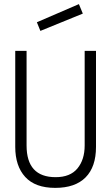

<svg xmlns="http://www.w3.org/2000/svg" viewBox="-20 -902 540 932"><path d="M159 -794 363 -882 382 -836 176 -752ZM54 -189V-655H109V-196Q109 -42 250 -42Q321 -42 356 -84.5Q391 -127 391 -196V-655H446V-189Q446 -92 395.5 -41Q345 10 248 10Q151 10 102.5 -43Q54 -96 54 -189Z"/></svg>

Font: Lekton
Style: Regular
Weight: 400
Designer: Paolo Mazzetti, Luciano Perondi, Raffaele Flato, Elena Papassissa, Emilio Macchia, Michela Povoleri, Tobias Seemiller, R
Version: Version 34.000